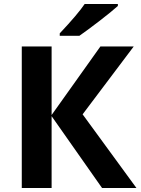

<svg xmlns="http://www.w3.org/2000/svg" viewBox="-20 -948 712 968"><path d="M668 0H494.6L240.2 -362.3V0H89.8V-713.9H240.2V-368.2L486.3 -713.9H654.3L396.5 -371.6ZM406.7 -927.7H574.2V-918Q543.5 -890.1 483.6 -844Q423.8 -797.9 380.4 -767.6H281.2V-779.8Q373.5 -877.9 406.7 -927.7Z"/></svg>

Font: Viking Open Sans
Style: Bold
Weight: 700
Foundry: Ascender Corporation
Version: Version 2.001